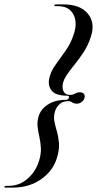

<svg xmlns="http://www.w3.org/2000/svg" viewBox="-82 -735 442 876"><path d="M232.5 -289.5Q234.5 -298.5 223 -298.5Q173.5 -298.5 155 -320Q136.5 -341.5 142 -374Q148 -406.5 170 -437.5Q192 -468.5 216.8 -503Q241.5 -537.5 255 -580Q272.5 -634 252.2 -670.5Q232 -707 182 -707H169.5Q165 -707 166.5 -711.5Q167.5 -715 172 -715H206Q283.5 -715 318.5 -673Q353.5 -631 332.5 -567Q320.5 -529.5 300.8 -499Q281 -468.5 260.5 -443.2Q240 -418 224.5 -395.8Q209 -373.5 204.5 -352.5Q201 -331 208.8 -316.5Q216.5 -302 238 -302Q250 -302 260.8 -308Q271.5 -314 282.5 -314Q295.5 -314 301 -306.5Q306.5 -299 303.5 -288Q300.5 -277 290.5 -269.5Q280.5 -262 268 -262Q255.5 -262 247.5 -267.8Q239.5 -273.5 227.5 -273.5Q205 -273.5 189.8 -259.8Q174.5 -246 168.5 -225.5Q162 -203 166.2 -181.2Q170.5 -159.5 177.5 -135.5Q184.5 -111.5 187 -82.8Q189.5 -54 178.5 -17Q161 43.5 106.2 82.2Q51.5 121 -24 121H-58Q-63 121 -61.5 117Q-60.5 113 -55.5 113H-43Q7 113 44.8 79.5Q82.5 46 97 -4Q106 -35 104.5 -61Q103 -87 97.5 -110.8Q92 -134.5 89.5 -157.2Q87 -180 94 -203.5Q103 -236 136 -257.8Q169 -279.5 218 -279.5Q230 -279.5 232.5 -289.5Z"/></svg>

Font: Fraunces 144pt S000
Style: Italic
Weight: 400
Italic angle: -16°
Version: Version 1.000; ttfautohint (v1.8.3)